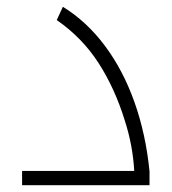

<svg xmlns="http://www.w3.org/2000/svg" viewBox="-20 -545 505 565"><path d="M45 -42H375Q373 -79 366 -116.5Q359 -154 347 -191Q318 -285 270 -359.5Q222 -434 147 -486L165 -525Q235 -482 288.5 -410.5Q342 -339 375.5 -245Q409 -151 420 -41V0H45Z"/></svg>

Font: Noto Kufi Arabic ExtraLight
Style: Regular
Weight: 200
Designer: Monotype Design Team, David Williams, Khaled Hosny
Foundry: Google LLC
Version: Version 2.109; ttfautohint (v1.8.4.7-5d5b)